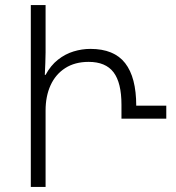

<svg xmlns="http://www.w3.org/2000/svg" viewBox="-20 -734 693 754"><path d="M101 0V-714H159V-528Q159 -508 158 -486.5Q157 -465 156 -440H159Q179 -477 207.5 -499.5Q236 -522 269 -532Q302 -542 335 -542Q428 -542 471.5 -486Q515 -430 515 -319H633V-268H457V-323Q457 -409 426 -450Q395 -491 328 -491Q274 -491 236 -466.5Q198 -442 178.5 -399Q159 -356 159 -300V0Z"/></svg>

Font: Noto Sans Georgian Light
Style: Regular
Weight: 300
Version: Version 2.002